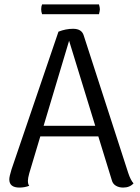

<svg xmlns="http://www.w3.org/2000/svg" viewBox="-20 -836 632 867"><path d="M583 -8Q566 11 536 11Q517 11 503 2.5Q489 -6 485 -22L424 -220H162L112 -53Q106 -31 106 -20Q106 -4 112 3Q91 11 68 11Q22 11 22 -26Q22 -39 32 -71L244 -693Q277 -706 310 -706Q349 -706 358 -676L559 -55Q570 -22 583 -8ZM410 -268 292 -652 177 -268ZM427 -816Q431 -802 431 -794Q431 -788 427 -772H170Q166 -783 166 -794Q166 -807 170 -816Z"/></svg>

Font: Arima Madurai
Style: Regular
Weight: 400
Designer: Joana Correia and Natanael Gama
Foundry: NDISCOVER
Version: Version 1.020